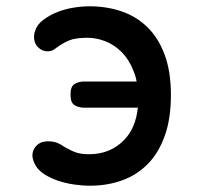

<svg xmlns="http://www.w3.org/2000/svg" viewBox="-20 -580 640 610"><path d="M523 -278Q523 -203 503.5 -148.5Q484 -94 449.5 -59Q415 -24 368 -7Q321 10 266 10Q241 10 214 6Q187 2 162.5 -6.5Q138 -15 118.5 -28Q99 -41 90 -60Q87 -66 85 -73Q83 -80 83 -86Q83 -99 90 -110Q97 -121 110 -127Q115 -129 121 -130Q127 -131 133 -131Q148 -131 159.5 -127Q171 -123 187 -112Q206 -101 222 -95.5Q238 -90 263 -90Q331 -90 375 -136Q411 -173 418 -238H246Q231 -238 217.5 -245.5Q204 -253 204 -279.5Q204 -306 217.5 -313.5Q231 -321 246 -321H414Q411 -339 404 -355Q390 -391 366.5 -414.5Q343 -438 314.5 -449Q286 -460 258 -460Q220 -460 199.5 -451.5Q179 -443 159 -428Q152 -422 145.5 -419.5Q139 -417 131 -417Q126 -417 122 -418Q118 -419 115 -420Q101 -427 94.5 -438Q88 -449 88 -464Q88 -468 89 -473Q90 -478 92 -483Q98 -502 117 -516.5Q136 -531 160.5 -541Q185 -551 212.5 -555.5Q240 -560 264 -560Q319 -560 366 -544Q413 -528 448 -494Q483 -460 503 -406.5Q523 -353 523 -278Z"/></svg>

Font: Maple Mono Normal NL Medium
Style: Regular
Weight: 500
Monospace: yes
Designer: subframe7536
Version: Version 7.000